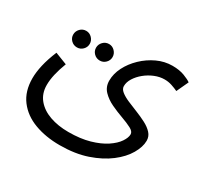

<svg xmlns="http://www.w3.org/2000/svg" viewBox="-139 -593 1038 998"><g transform="rotate(30 380.0 -93.5)"><path d="M30 1Q30 -35 40 -79Q50 -123 72 -176L144 -148Q128 -106 120 -71Q112 -36 112 -6Q112 45 141 80Q170 115 219.5 132.5Q269 150 331 150Q403 150 457 134.5Q511 119 547 95Q583 71 600.5 45Q618 19 618 -1Q618 -18 594 -30.5Q570 -43 535 -55.5Q500 -68 465 -84.5Q430 -101 406 -126Q382 -151 382 -188Q382 -229 402.5 -269.5Q423 -310 458.5 -344Q494 -378 538 -398.5Q582 -419 629 -419Q671 -419 701 -407.5Q731 -396 744 -386L711 -315Q694 -323 673 -330Q652 -337 629 -337Q600 -337 570.5 -325Q541 -313 516.5 -293Q492 -273 477 -249Q462 -225 462 -201Q462 -184 479.5 -170Q497 -156 525 -144Q553 -132 584.5 -119.5Q616 -107 644 -92.5Q672 -78 689.5 -59Q707 -40 707 -14Q707 23 682 66Q657 109 608 146.5Q559 184 488.5 208Q418 232 326 232Q242 232 175 207Q108 182 69 130.5Q30 79 30 1ZM287 -253Q266 -253 251.5 -267.5Q237 -282 237 -302Q237 -322 251.5 -337Q266 -352 287 -352Q307 -352 321.5 -337Q336 -322 336 -302Q336 -282 321.5 -267.5Q307 -253 287 -253ZM150 -253Q129 -253 114.5 -267.5Q100 -282 100 -302Q100 -322 114.5 -337Q129 -352 150 -352Q170 -352 184.5 -337Q199 -322 199 -302Q199 -282 184.5 -267.5Q170 -253 150 -253Z"/></g></svg>

Font: Noto Sans Living
Style: Regular
Weight: 400
Designer: Monotype Design Team
Foundry: Monotype Imaging Inc.
Version: Version 2.013; ttfautohint (v1.8.4.7-5d5b)